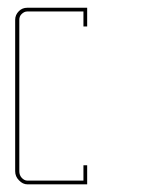

<svg xmlns="http://www.w3.org/2000/svg" viewBox="-20 -860 367 500"><path d="M207 -379.9Q207 -379.9 186.5 -379.9Q165 -379.9 137.7 -379.9Q120.1 -379.9 101.6 -379.9Q84 -379.9 70.3 -379.9Q70.3 -379.9 69.3 -379.9Q69.3 -379.9 67.4 -379.9Q65.4 -379.9 51.8 -379.9Q39.1 -379.9 29.3 -390.6Q19.5 -400.4 19.5 -414.1Q19.5 -414.1 19.5 -417Q19.5 -418 19.5 -419.9Q19.5 -426.8 19.5 -430.7Q19.5 -430.7 19.5 -432.6Q19.5 -439.5 19.5 -485.4Q19.5 -541 19.5 -612.3Q19.5 -659.2 19.5 -706.1Q19.5 -753.9 19.5 -790Q19.5 -790 19.5 -792Q19.5 -794.9 19.5 -808.6Q19.5 -821.3 29.3 -831.1Q38.1 -839.8 50.8 -839.8Q50.8 -839.8 57.6 -839.8Q63.5 -839.8 68.4 -839.8Q68.4 -839.8 88.9 -839.8Q108.4 -839.8 135.7 -839.8Q153.3 -839.8 170.9 -839.8Q188.5 -839.8 202.1 -839.8Q202.1 -839.8 204.1 -839.8Q206.1 -839.8 207 -839.8Q207 -839.8 207 -821.3Q207 -803.7 207 -791Q207 -791 203.1 -791Q199.2 -791 197.3 -791Q197.3 -791 197.3 -805.7Q197.3 -820.3 197.3 -830.1Q197.3 -830.1 177.7 -830.1Q158.2 -830.1 131.8 -830.1Q115.2 -830.1 97.7 -830.1Q81.1 -830.1 68.4 -830.1Q68.4 -830.1 68.4 -832Q68.4 -834 68.4 -835Q68.4 -835 68.4 -833Q68.4 -831.1 68.4 -830.1Q68.4 -830.1 65.4 -830.1Q63.5 -830.1 50.8 -830.1Q43 -830.1 36.1 -823.2Q30.3 -817.4 30.3 -808.6Q30.3 -808.6 30.3 -802.7Q30.3 -795.9 30.3 -791Q30.3 -791 30.3 -736.3Q30.3 -680.7 30.3 -609.4Q30.3 -562.5 30.3 -514.6Q30.3 -466.8 30.3 -430.7Q30.3 -430.7 28.3 -430.7Q26.4 -430.7 25.4 -430.7Q25.4 -430.7 27.3 -430.7Q28.3 -430.7 30.3 -430.7Q30.3 -430.7 30.3 -428.7Q30.3 -426.8 30.3 -414.1Q30.3 -404.3 36.1 -397.5Q43 -389.6 51.8 -389.6Q51.8 -389.6 58.6 -389.6Q65.4 -389.6 70.3 -389.6Q70.3 -389.6 89.8 -389.6Q108.4 -389.6 133.8 -389.6Q150.4 -389.6 167 -389.6Q184.6 -389.6 197.3 -389.6Q197.3 -389.6 197.3 -405.3Q197.3 -419.9 197.3 -429.7Q197.3 -429.7 201.2 -429.7Q204.1 -429.7 207 -429.7Q207 -429.7 207 -412.1Q207 -394.5 207 -382.8Q207 -382.8 207 -381.8Q207 -380.9 207 -379.9Z"/></svg>

Font: Reach
Style: Line
Weight: 400
Designer: Billy Harris
Version: Reach Line